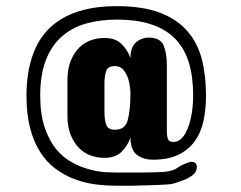

<svg xmlns="http://www.w3.org/2000/svg" viewBox="-20 -546 769 613"><path d="M512.7 -337.9V-125Q512.7 -112.3 516.1 -102.5Q519.5 -92.8 533.2 -92.8Q553.7 -92.8 567.9 -114Q582 -135.3 589.4 -169.2Q596.7 -203.1 596.7 -241.2Q596.7 -299.8 583.3 -345Q569.8 -390.1 540.5 -420.9Q511.2 -451.7 464.8 -467.5Q418.5 -483.4 352.5 -483.4Q299.8 -483.4 255.1 -470.9Q210.4 -458.5 177.7 -429.7Q145 -401.4 126.7 -354.7Q108.4 -308.1 108.4 -241.2Q108.4 -180.2 123 -138.2Q137.2 -96.2 160.2 -68.8Q183.1 -41.5 211.4 -26.9Q239.3 -11.7 266.6 -4.9Q293.9 2.4 316.7 3.7Q339.4 4.9 352.5 4.9H433.1Q452.6 4.4 477.5 3.9Q502.4 3.4 510.7 2Q535.2 -1.5 546.9 -10.5Q558.6 -19.5 582 -27.3Q586.4 -29.3 590.8 -29.3Q608.4 -29.3 608.4 -12.7Q608.4 2.4 596.2 12.2Q584 22 566.9 28.6Q549.8 35.2 534.2 40Q528.3 42 513.7 43Q499 43.9 480.2 44.7Q461.4 45.4 440.9 45.9Q430.2 46.4 420.7 46.4Q411.1 46.4 401.9 46.9H352.5Q318.4 46.9 283.7 42.5Q248.5 37.6 216.6 25.4Q184.6 13.2 156.7 -7.8Q128.9 -28.3 108.4 -60.5Q87.9 -92.3 76.2 -136.7Q64.5 -181.2 64.5 -241.2Q64.5 -274.9 69.8 -311.5Q75.2 -346.2 87.4 -378.2Q99.6 -410.2 120.6 -437Q142.1 -464.4 173.8 -483.9Q205.6 -503.9 249.8 -515.1Q293.9 -526.4 352.5 -526.4Q435.1 -526.4 490 -505.6Q544.9 -484.9 577.6 -447.3Q610.8 -409.7 624.3 -357.2Q637.7 -304.7 637.7 -241.2Q637.7 -198.2 629.9 -160.9Q622.1 -123.5 602.1 -95.7Q582.5 -67.9 549.6 -52Q516.6 -36.1 467.8 -36.1Q441.4 -36.1 422.1 -48.1Q402.8 -60.1 398.4 -85.9Q396.5 -96.2 396.5 -106.4Q387.7 -81.1 368.2 -61.5Q348.6 -42 313.5 -42Q292.5 -42 271.7 -48.8Q251 -55.7 233.9 -71.8Q217.3 -87.9 206.3 -113.8Q195.3 -139.6 195.3 -177.7V-289.1Q195.3 -327.1 206.3 -353Q217.3 -378.9 233.9 -395Q251 -411.1 271.7 -418Q292.5 -424.8 313.5 -424.8Q348.6 -424.8 368.2 -405.5Q387.7 -386.2 396.5 -360.4Q396.5 -395 413.8 -410.4Q431.2 -425.8 455.1 -425.8Q492.7 -425.8 502.7 -400.1Q512.7 -374.5 512.7 -337.9ZM313.5 -280.3V-187.5Q313.5 -165.5 318.8 -148.7Q324.2 -131.8 346.7 -131.8Q379.4 -131.8 387.7 -162.1Q396 -192.4 396.5 -245.1Q396.5 -263.2 392.1 -283.9Q387.7 -304.7 376.7 -319.8Q365.7 -335 346.7 -335Q324.2 -335 318.8 -318.6Q313.5 -302.2 313.5 -280.3Z"/></svg>

Font: Dangrek
Style: Regular
Weight: 400
Designer: Danh Hong
Version: Version 8.001; ttfautohint (v1.8.3)